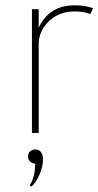

<svg xmlns="http://www.w3.org/2000/svg" viewBox="-20 -500 370 722"><path d="M100.1 -465.3H125.5V-395.5Q164.6 -480 260.7 -480Q300.3 -480 330.1 -469.2L319.8 -447.3Q294.4 -457 260.7 -457Q201.7 -457 163.6 -419.9Q125.5 -382.8 125.5 -333.5V0H100.1ZM112.3 115.2Q101.1 115.2 93.3 107.4Q85.4 99.6 85.4 87.9Q85.4 76.7 93 69.3Q100.6 62 112.8 62Q126 62 133.8 71.5Q141.6 81.1 141.6 100.1Q141.6 127 127.7 158.2Q113.8 189.5 97.7 201.7L91.8 196.3Q112.3 166 112.3 115.2Z"/></svg>

Font: Spartan MB Thin
Style: Regular
Weight: 100
Designer: Matt Bailey, Mirko Velimirovic
Foundry: Matt Bailey
Version: Version 1.005